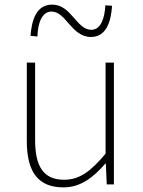

<svg xmlns="http://www.w3.org/2000/svg" viewBox="-20 -798 617 831"><path d="M255 13C328 13 383 -29 436 -90H438L442 0H473V-527H437V-133C372 -55 323 -20 258 -20C169 -20 132 -76 132 -192V-527H96V-188C96 -51 147 13 255 13ZM374 -638C443 -638 461 -711 465 -773L436 -775C433 -718 416 -669 375 -669C311 -669 289 -778 206 -778C135 -778 117 -707 112 -643L142 -640C144 -700 162 -748 203 -748C266 -748 289 -638 374 -638Z"/></svg>

Font: Noto Sans T Chinese Thin
Style: Regular
Weight: 100
Designer: Ryoko NISHIZUKA (kana & ideographs); Paul D. Hunt (Latin, Greek & Cyrillic); Wenlong ZHANG (bopomofo); Sandoll Communica
Foundry: Adobe Systems Incorporated
Version: Version 1.000;PS 1;hotconv 1.0.78;makeotf.lib2.5.61930